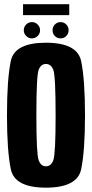

<svg xmlns="http://www.w3.org/2000/svg" viewBox="-20 -883 436 908"><path d="M197 4.5Q345.5 4.5 363.8 -82.5Q382 -169.5 382 -337.5Q382 -506.5 363.8 -593.8Q345.5 -681 197 -681Q49 -681 31 -594.2Q13 -507.5 13 -337.5Q13 -169.5 31.2 -82.5Q49.5 4.5 197 4.5ZM197 -96.5Q173.5 -96.5 162.8 -125.5Q152 -154.5 152 -337.5Q152 -524.5 162.8 -552.5Q173.5 -580.5 197 -580.5Q221.5 -580.5 232.2 -552.5Q243 -524.5 243 -337.5Q243 -154.5 232.2 -125.5Q221.5 -96.5 197 -96.5ZM131 -701.5Q146.5 -701.5 158 -712.8Q169.5 -724 169.5 -740Q169.5 -756 158 -767.2Q146.5 -778.5 131 -778.5Q115 -778.5 103.8 -767.2Q92.5 -756 92.5 -740Q92.5 -724 103.8 -712.8Q115 -701.5 131 -701.5ZM266 -701.5Q282.5 -701.5 293.5 -712.8Q304.5 -724 304.5 -740Q304.5 -756 293.5 -767.2Q282.5 -778.5 266 -778.5Q250.5 -778.5 239.5 -767.2Q228.5 -756 228.5 -740Q228.5 -724 239.2 -712.8Q250 -701.5 266 -701.5ZM89 -811.5H307.5V-863H89Z"/></svg>

Font: Anybody ExtraCondensed
Style: Bold
Weight: 700
Width: 2
Version: Version 1.113;gftools[0.9.25]